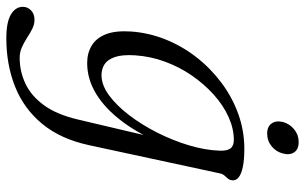

<svg xmlns="http://www.w3.org/2000/svg" viewBox="-232 -476 917 576"><g transform="rotate(90 226.0 -187.5)"><path d="M373 3.5Q354.5 89 309 144Q263.5 199 197.5 225.2Q131.5 251.5 52.5 251.5Q4 251.5 -19 237.8Q-42 224 -42 202Q-42 187.5 -31.2 177.2Q-20.5 167 -3 167Q11 167 24.2 173.8Q37.5 180.5 51.2 189.5Q65 198.5 79.8 205Q94.5 211.5 111 211.5Q151 211.5 187.8 194.5Q224.5 177.5 252.5 139.5Q280.5 101.5 295.5 39L359 -230.5L371 -221.5Q341 -148 302.2 -96.5Q263.5 -45 219.2 -18Q175 9 126.5 9Q96.5 9 74 -4.8Q51.5 -18.5 40.2 -47.2Q29 -76 32 -122Q35.5 -174.5 55.2 -224.5Q75 -274.5 108.2 -317.5Q141.5 -360.5 185 -393.2Q228.5 -426 279 -444.2Q329.5 -462.5 384 -462.5Q416 -462.5 437.2 -458.2Q458.5 -454 468.8 -446Q479 -438 478.5 -428Q478 -419 473.8 -413.8Q469.5 -408.5 464.5 -403.2Q459.5 -398 457.5 -388.5ZM103.5 -135Q101 -96.5 108.5 -74.5Q116 -52.5 130.2 -43.2Q144.5 -34 163 -34Q192.5 -34 223.2 -56.5Q254 -79 283 -117Q312 -155 335.5 -201.5Q359 -248 373.5 -296.5Q388 -345 389.5 -388Q390.5 -410.5 382.8 -420.8Q375 -431 357.5 -431Q323.5 -431 288.5 -415.2Q253.5 -399.5 221.8 -371Q190 -342.5 164.2 -305.2Q138.5 -268 122.5 -224.5Q106.5 -181 103.5 -135ZM338 -531Q317 -531 307.8 -544.5Q298.5 -558 303.5 -578.5Q309 -598.5 325.5 -612Q342 -625.5 363.5 -625.5Q385.5 -625.5 394.5 -612Q403.5 -598.5 398 -578.5Q393 -558 376.5 -544.5Q360 -531 338 -531Z"/></g></svg>

Font: Fraunces Light
Style: Italic
Weight: 300
Italic angle: -16°
Version: Version 1.000;[b76b70a41]